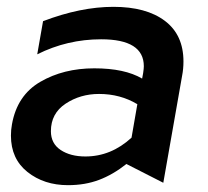

<svg xmlns="http://www.w3.org/2000/svg" viewBox="-20 -531 609 562"><path d="M230 -73Q186 -73 157.5 -92Q129 -111 129 -147Q129 -199 172 -227.5Q215 -256 270 -256Q332 -256 382 -226L365 -128Q305 -73 230 -73ZM517 -351Q517 -429 462.5 -470Q408 -511 312 -511Q216 -511 106 -469L89 -372Q177 -416 276 -416Q401 -416 401 -337Q401 -331 399 -317L396 -301Q345 -331 256 -331Q166 -331 98 -291.5Q30 -252 15 -167Q12 -151 12 -134Q12 -66 60.5 -27.5Q109 11 179 11Q229 11 270 -4.5Q311 -20 350 -51L458 4L513 -309Q517 -329 517 -351Z"/></svg>

Font: Geom Medium
Style: Italic
Weight: 500
Italic angle: -10°
Version: Version 1.102